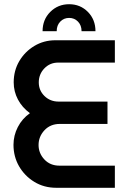

<svg xmlns="http://www.w3.org/2000/svg" viewBox="-20 -891 607 911"><path d="M247 0Q189 0 143 -28Q97 -56 70.5 -102Q44 -148 44 -204Q44 -248 64.5 -288Q85 -328 122 -354Q85 -381 65 -419Q45 -457 45 -500Q45 -556 71.5 -601Q98 -646 143 -673Q188 -700 243 -700H525V-594H256Q217 -594 190.5 -566.5Q164 -539 164 -500Q164 -462 191 -435.5Q218 -409 258 -409H490V-303H264Q219 -303 191 -273Q163 -243 163 -203Q163 -164 190.5 -134.5Q218 -105 262 -105H525V0ZM308 -871Q255 -871 218.5 -834.5Q182 -798 182 -743H249Q249 -771 266 -788.5Q283 -806 308 -806Q333 -806 350 -788.5Q367 -771 367 -743H433Q433 -798 397 -834.5Q361 -871 308 -871Z"/></svg>

Font: MuseoModerno Medium
Style: Regular
Weight: 500
Designer: Pablo Cosgaya, Héctor Gatti, Marcela Romero, and the Authors of The MuseoModerno Project.
Foundry: Omnibus-Type Team
Version: Version 1.001